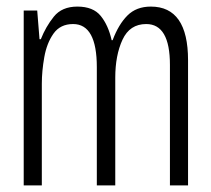

<svg xmlns="http://www.w3.org/2000/svg" viewBox="-20 -563 640 583"><path d="M107 0V-309Q107 -347 114.5 -389.5Q122 -432 142.5 -461Q163 -490 202 -490Q274 -490 274 -359V0H330V-327Q330 -395 352 -442.5Q374 -490 424 -490Q496 -490 496 -366V0H551V-380Q551 -543 438 -543Q394 -543 367 -516Q340 -489 322 -441H319Q309 -486 286 -514.5Q263 -543 215 -543Q168 -543 143.5 -512.5Q119 -482 104 -444H100L93 -531H52V0Z"/></svg>

Font: Noto Sans Mono UI Light
Style: Regular
Weight: 300
Designer: Monotype Design team
Foundry: Monotype Imaging Inc.
Version: 1.000